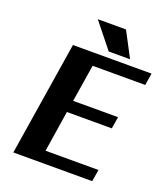

<svg xmlns="http://www.w3.org/2000/svg" viewBox="-160 -1014 979 1125"><g transform="rotate(20 329.5 -451.5)"><path d="M56 0H548L560 -74H230L270 -330H550L562 -404H282L319 -636H647L659 -711H169ZM254 -903 379 -747H512L430 -903Z"/></g></svg>

Font: Aerodynamic
Style: BdObl
Weight: 500
Designer: Google
Version: Version 2.000980; 2014